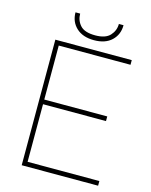

<svg xmlns="http://www.w3.org/2000/svg" viewBox="-129 -967 827 1050"><g transform="rotate(15 284.5 -442.0)"><path d="M530.3 -26.4V0H97.7V-710.9H530.3V-684.6H124V-378.9H480.5V-352.5H124V-26.4ZM411.1 -883.8H437.5Q437.5 -830.6 401.6 -796.6Q365.7 -762.7 301.8 -762.7Q238.3 -762.7 201.9 -796.6Q165.5 -830.6 165.5 -883.8H191.9Q191.9 -845.2 216.6 -817.6Q241.2 -790 301.8 -790Q359.9 -790 385.5 -818.1Q411.1 -846.2 411.1 -883.8Z"/></g></svg>

Font: Vazirmatn RD Thin
Style: Regular
Weight: 100
Designer: Saber Rastikerdar
Foundry: Saber Rastikerdar
Version: Version 32.102